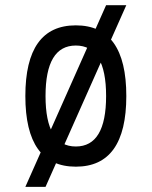

<svg xmlns="http://www.w3.org/2000/svg" viewBox="-20 -645 587 743"><path d="M78.1 -273.4Q78.1 -546.9 273.4 -546.9Q468.8 -546.9 468.8 -273.4Q468.8 0 273.4 0Q78.1 0 78.1 -273.4ZM156.2 -273.4Q156.2 -78.1 273.4 -78.1Q390.6 -78.1 390.6 -273.4Q390.6 -468.8 273.4 -468.8Q156.2 -468.8 156.2 -273.4ZM78.1 78.1 390.6 -625H468.8L156.2 78.1Z"/></svg>

Font: Luculent
Style: Regular
Weight: 400
Monospace: yes
Designer: Andrew Kensler
Version: Version 1.0.0-845fa02f9341